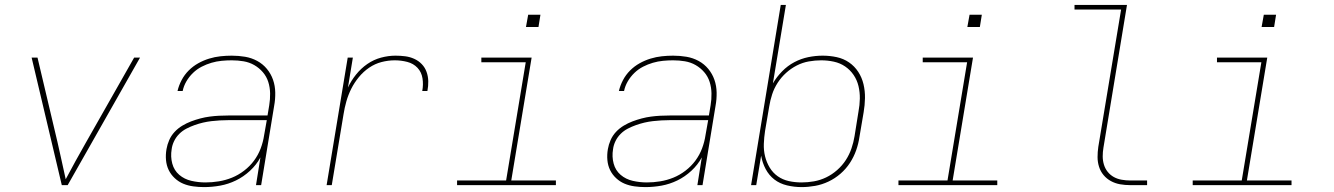

<svg xmlns="http://www.w3.org/2000/svg" viewBox="-20 -755 5440 783"><path d="M232 0 109 -520H133L215 -173Q223 -136 231.5 -99Q240 -62 248 -24Q268 -62 288.5 -99Q309 -136 330 -173L527 -520H551L256 0Z M812 8Q790 8 768 5Q746 2 727 -6Q708 -14 692.5 -28.5Q677 -43 668 -61.5Q659 -80 657 -102Q655 -124 659 -147Q662 -165 670 -183.5Q678 -202 692 -217Q706 -232 723.5 -242.5Q741 -253 759.5 -260Q778 -267 797 -272Q816 -277 835 -279.5Q854 -282 873 -283Q892 -284 911 -284H1071L1078 -326Q1082 -350 1081.5 -374.5Q1081 -399 1074 -421Q1067 -443 1052 -460.5Q1037 -478 1017 -489.5Q997 -501 973.5 -505Q950 -509 925 -509Q905 -509 884 -507Q863 -505 842.5 -499Q822 -493 802.5 -483Q783 -473 767 -457.5Q751 -442 740 -423Q729 -404 725 -384H704Q709 -406 720.5 -428Q732 -450 749.5 -467.5Q767 -485 788.5 -497Q810 -509 833 -516Q856 -523 879 -525.5Q902 -528 925 -528Q953 -528 979.5 -523.5Q1006 -519 1029 -506.5Q1052 -494 1068.5 -474Q1085 -454 1093.5 -429.5Q1102 -405 1102.5 -377.5Q1103 -350 1098 -323L1045 0H1024L1042 -113Q1026 -83 999.5 -58.5Q973 -34 942 -19Q911 -4 878 2Q845 8 812 8ZM818 -11Q845 -11 872.5 -15.5Q900 -20 926 -30.5Q952 -41 975.5 -59Q999 -77 1016 -100Q1033 -123 1043 -149.5Q1053 -176 1057 -203L1068 -265H911Q894 -265 877 -264Q860 -263 842.5 -261Q825 -259 808 -255Q791 -251 774 -245Q757 -239 740.5 -230.5Q724 -222 711 -209Q698 -196 690 -179.5Q682 -163 680 -146Q675 -116 682.5 -88Q690 -60 711 -42Q732 -24 760.5 -17.5Q789 -11 818 -11Z M1312 0 1398 -520H1419L1399 -398Q1412 -426 1432 -451Q1452 -476 1478 -494Q1504 -512 1534 -520Q1564 -528 1593 -528Q1613 -528 1632.5 -525.5Q1652 -523 1669.5 -515Q1687 -507 1700 -493.5Q1713 -480 1719.5 -462Q1726 -444 1726.5 -424Q1727 -404 1723 -384H1702Q1707 -410 1703 -435.5Q1699 -461 1682.5 -478.5Q1666 -496 1641 -502.5Q1616 -509 1590 -509Q1563 -509 1536 -502Q1509 -495 1485.5 -479Q1462 -463 1443.5 -440.5Q1425 -418 1412.5 -393Q1400 -368 1392.5 -341.5Q1385 -315 1381 -289L1333 0Z M1844 0V-19H2044L2124 -501H1943V-520H2148L2065 -19H2247V0ZM2125 -645 2134 -695H2184L2176 -645Z M2612 8Q2590 8 2568 5Q2546 2 2527 -6Q2508 -14 2492.5 -28.5Q2477 -43 2468 -61.5Q2459 -80 2457 -102Q2455 -124 2459 -147Q2462 -165 2470 -183.5Q2478 -202 2492 -217Q2506 -232 2523.5 -242.5Q2541 -253 2559.5 -260Q2578 -267 2597 -272Q2616 -277 2635 -279.5Q2654 -282 2673 -283Q2692 -284 2711 -284H2871L2878 -326Q2882 -350 2881.5 -374.5Q2881 -399 2874 -421Q2867 -443 2852 -460.5Q2837 -478 2817 -489.5Q2797 -501 2773.5 -505Q2750 -509 2725 -509Q2705 -509 2684 -507Q2663 -505 2642.5 -499Q2622 -493 2602.5 -483Q2583 -473 2567 -457.5Q2551 -442 2540 -423Q2529 -404 2525 -384H2504Q2509 -406 2520.5 -428Q2532 -450 2549.5 -467.5Q2567 -485 2588.5 -497Q2610 -509 2633 -516Q2656 -523 2679 -525.5Q2702 -528 2725 -528Q2753 -528 2779.5 -523.5Q2806 -519 2829 -506.5Q2852 -494 2868.5 -474Q2885 -454 2893.5 -429.5Q2902 -405 2902.5 -377.5Q2903 -350 2898 -323L2845 0H2824L2842 -113Q2826 -83 2799.5 -58.5Q2773 -34 2742 -19Q2711 -4 2678 2Q2645 8 2612 8ZM2618 -11Q2645 -11 2672.5 -15.5Q2700 -20 2726 -30.5Q2752 -41 2775.5 -59Q2799 -77 2816 -100Q2833 -123 2843 -149.5Q2853 -176 2857 -203L2868 -265H2711Q2694 -265 2677 -264Q2660 -263 2642.5 -261Q2625 -259 2608 -255Q2591 -251 2574 -245Q2557 -239 2540.5 -230.5Q2524 -222 2511 -209Q2498 -196 2490 -179.5Q2482 -163 2480 -146Q2475 -116 2482.5 -88Q2490 -60 2511 -42Q2532 -24 2560.5 -17.5Q2589 -11 2618 -11Z M3249 8Q3219 8 3189.5 1Q3160 -6 3138 -23Q3116 -40 3102.5 -65.5Q3089 -91 3084 -120L3064 0H3043L3164 -735H3185L3132 -415Q3147 -441 3169.5 -464Q3192 -487 3219.5 -501.5Q3247 -516 3276.5 -522Q3306 -528 3335 -528Q3364 -528 3392 -522Q3420 -516 3442.5 -500.5Q3465 -485 3480 -462Q3495 -439 3501.5 -411.5Q3508 -384 3507.5 -355Q3507 -326 3502 -297L3485 -197Q3481 -169 3471.5 -142Q3462 -115 3446 -90.5Q3430 -66 3407.5 -46.5Q3385 -27 3358.5 -14.5Q3332 -2 3304 3Q3276 8 3249 8ZM3249 -11Q3274 -11 3299.5 -15.5Q3325 -20 3349 -31.5Q3373 -43 3394 -61.5Q3415 -80 3429.5 -102.5Q3444 -125 3452.5 -150Q3461 -175 3465 -200L3481 -300Q3486 -326 3486.5 -352.5Q3487 -379 3481 -404Q3475 -429 3461 -449.5Q3447 -470 3426.5 -484Q3406 -498 3380.5 -503.5Q3355 -509 3329 -509Q3304 -509 3278.5 -504.5Q3253 -500 3229.5 -488Q3206 -476 3186 -458Q3166 -440 3151.5 -417.5Q3137 -395 3129 -370.5Q3121 -346 3117 -321L3100 -221Q3096 -195 3095 -168.5Q3094 -142 3100 -117.5Q3106 -93 3119 -71.5Q3132 -50 3152 -36Q3172 -22 3197 -16.5Q3222 -11 3249 -11Z M3644 0V-19H3844L3924 -501H3743V-520H3948L3865 -19H4047V0ZM3925 -645 3934 -695H3984L3976 -645Z M4589 0Q4568 0 4548 -3.5Q4528 -7 4510.5 -16.5Q4493 -26 4480.5 -41Q4468 -56 4462 -75Q4456 -94 4456 -114.5Q4456 -135 4459 -156L4552 -716H4362V-735H4576L4480 -153Q4477 -135 4477 -117.5Q4477 -100 4482 -83.5Q4487 -67 4497.5 -54Q4508 -41 4522.5 -33Q4537 -25 4554.5 -22Q4572 -19 4589 -19H4658V0Z M4844 0V-19H5044L5124 -501H4943V-520H5148L5065 -19H5247V0ZM5125 -645 5134 -695H5184L5176 -645Z"/></svg>

Font: Iosevka SS04 Thin Extended
Style: Italic
Weight: 100
Width: 7
Italic angle: -9°
Monospace: yes
Designer: Belleve Invis
Foundry: Belleve Invis
Version: Version 19.0.0; ttfautohint (v1.8.4)